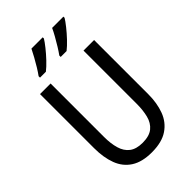

<svg xmlns="http://www.w3.org/2000/svg" viewBox="-278 -1045 1155 1155"><g transform="rotate(-45 300.0 -467.0)"><path d="M298 10Q216 10 165.5 -22.5Q115 -55 92.5 -114.5Q70 -174 70 -254V-714H160V-259Q160 -203 172.5 -160Q185 -117 215.5 -93.5Q246 -70 300 -70Q357 -70 387.5 -95Q418 -120 429 -163.5Q440 -207 440 -260V-714H530V-252Q530 -178 508 -118.5Q486 -59 435 -24.5Q384 10 298 10ZM316 -796Q330 -815 346 -841Q362 -867 377.5 -894.5Q393 -922 403 -944H499V-934Q489 -917 466 -888Q443 -859 416 -830.5Q389 -802 366 -784H316ZM140 -796Q154 -815 170 -841Q186 -867 201 -894.5Q216 -922 227 -944H323V-934Q313 -917 290 -888Q267 -859 240 -830.5Q213 -802 190 -784H140Z"/></g></svg>

Font: Noto Sans Mono
Style: Regular
Weight: 400
Designer: Monotype Design Team
Foundry: Monotype Imaging Inc.
Version: Version 2.014